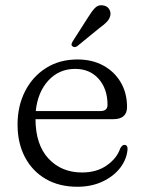

<svg xmlns="http://www.w3.org/2000/svg" viewBox="-20 -702 551 733"><path d="M465 -293.5Q465 -247 412 -247H115.5Q116 -149 165.5 -96.2Q215 -43.5 293 -43.5Q349.5 -43.5 388 -70.8Q426.5 -98 439 -135.5Q446.5 -149 455 -149Q467.5 -148.5 467 -132.5Q464 -94 438.8 -61.2Q413.5 -28.5 371.2 -8.8Q329 11 275.5 11Q205.5 11 154.2 -19Q103 -49 75 -102.5Q47 -156 47 -226.5Q47 -297 75.5 -353.2Q104 -409.5 155.5 -442.2Q207 -475 276 -475Q331.5 -475 374 -452Q416.5 -429 440.8 -388Q465 -347 465 -293.5ZM267 -439Q205.5 -439 164.8 -394.8Q124 -350.5 116.5 -278H363Q390.5 -278 390.5 -301.5Q390.5 -362.5 356.8 -400.8Q323 -439 267 -439ZM316 -635.5Q330 -658.5 342.5 -671.5Q355 -684.5 373 -681.5Q388 -679.5 395.8 -668.5Q403.5 -657.5 401.5 -644.5Q399 -630.5 388.5 -619.2Q378 -608 361.5 -596.5L274.5 -525.5Q263.5 -519 256.5 -525.5Q252 -529 253.2 -534Q254.5 -539 257.5 -544Z"/></svg>

Font: Fraunces 9pt S050 Light
Style: Regular
Weight: 300
Version: Version 1.000; ttfautohint (v1.8.3)